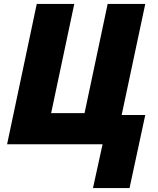

<svg xmlns="http://www.w3.org/2000/svg" viewBox="-20 -734 804 977"><path d="M599.1 -148.9H719.2L639.2 223.1H453.1L502 0H16.1L167 -713.9H357.9L240.2 -158.2H410.2L527.8 -713.9H719.2Z"/></svg>

Font: Open Sans Extrabold
Style: Italic
Weight: 800
Italic angle: -12°
Foundry: Ascender Corporation
Version: Version 1.10